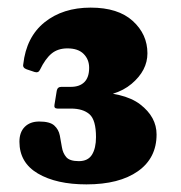

<svg xmlns="http://www.w3.org/2000/svg" viewBox="-20 -923 474 504"><path d="M207 -439Q128 -439 79.5 -467.5Q31 -496 31 -551Q31 -576 45 -590Q59 -604 83 -604Q111 -604 122.5 -593.5Q134 -583 137 -567.5Q140 -552 142.5 -536.5Q145 -521 154 -510.5Q163 -500 187 -500Q211 -500 221.5 -517Q232 -534 232 -563Q232 -608 215 -623Q198 -638 166 -638H131Q121 -638 123 -648L129 -685Q131 -695 141 -695H166Q189 -695 201.5 -707.5Q214 -720 214 -745Q214 -767 199.5 -781.5Q185 -796 157 -796Q132 -796 115.5 -782.5Q99 -769 85 -740Q81 -731 71 -734L50 -741Q39 -745 41 -754Q49 -826 97 -864.5Q145 -903 218 -903Q290 -903 328.5 -868Q367 -833 367 -783Q367 -738 325.5 -703Q284 -668 210 -668V-682Q305 -682 348 -649Q391 -616 391 -570Q391 -508 342 -473.5Q293 -439 207 -439Z"/></svg>

Font: Hahmlet Black
Style: Regular
Weight: 900
Version: Version 1.002